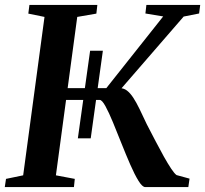

<svg xmlns="http://www.w3.org/2000/svg" viewBox="-24 -763 837 783"><path d="M293.5 -199 343.5 -556H395.5L346 -199ZM568.5 0Q556.5 0 540.8 -25.5Q525 -51 507.2 -91.8Q489.5 -132.5 471.5 -177.8Q453.5 -223 436.8 -263.8Q420 -304.5 406 -330Q392 -355.5 382.5 -355.5H224.5L230.5 -403.5H409.5L641.5 -696L569 -708L573 -743H792.5L788 -708L725 -695.5L433 -358.5L465 -403.5Q481 -403.5 494 -393.5Q507 -383.5 519.5 -364.5Q532 -345.5 545.2 -318.2Q558.5 -291 574.5 -256.5Q592.5 -222 610.2 -187.8Q628 -153.5 644.2 -124.5Q660.5 -95.5 673.8 -75.5Q687 -55.5 696 -49L749 -34.5L744 0ZM-4.5 0 0.5 -33.5 70.5 -48 157.5 -694 91.5 -707.5 96 -743H373L369 -707.5L291 -694L204 -48L281 -33.5L277.5 0Z"/></svg>

Font: Merriweather 72pt SemiBold
Style: Italic
Weight: 600
Italic angle: -7.8°
Version: Version 2.101